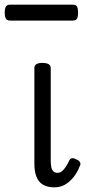

<svg xmlns="http://www.w3.org/2000/svg" viewBox="-47 -784 371 821"><path d="M186 17Q164 17 148 11Q132 5 121.5 -7Q111 -19 105.5 -38.5Q100 -58 100 -84V-493Q100 -504 108.5 -509.5Q117 -515 134 -515Q152 -515 161 -509.5Q170 -504 170 -493V-98Q170 -80 172.5 -68.5Q175 -57 181.5 -51Q188 -45 199 -45Q209 -45 217 -51Q225 -57 233.5 -69.5Q242 -82 251 -101Q255 -107 262.5 -107.5Q270 -108 280 -102Q291 -98 295 -90.5Q299 -83 295 -76Q284 -47 267.5 -26.5Q251 -6 231 5.5Q211 17 186 17ZM-4 -696Q-18 -696 -22.5 -705.5Q-27 -715 -27 -730Q-27 -745 -22.5 -754.5Q-18 -764 -4 -764H264Q279 -764 283 -754.5Q287 -745 287 -730Q287 -715 283 -705.5Q279 -696 264 -696Z"/></svg>

Font: Playwrite GB S Light
Style: Regular
Weight: 300
Designer: Veronika Burian, José Scaglione
Foundry: TypeTogether
Version: Version 1.002